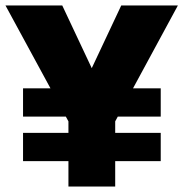

<svg xmlns="http://www.w3.org/2000/svg" viewBox="-43 -680 679 700"><path d="M41 -195.5H206.5V-237.5L197 -255H41V-358H141L-23 -660H184L291.5 -431.5L399 -660H605.5L442 -358H543V-255H386.5L377 -237.5V-195.5H543V-92.5H377V0H206.5V-92.5H41Z"/></svg>

Font: League Spartan ExtraBold
Style: Regular
Weight: 800
Foundry: The League of Moveable Type
Version: Version 2.002